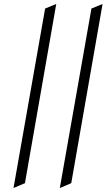

<svg xmlns="http://www.w3.org/2000/svg" viewBox="-20 -742 536 966"><path d="M48 204 207 -699 263 -722 105.5 179.5ZM281 204 440 -699 496 -722 338.5 179.5Z"/></svg>

Font: Overpass ExtraLight
Style: Italic
Weight: 250
Italic angle: -10°
Designer: Delve Withrington, Dave Bailey, Thomas Jockin
Foundry: Delve Fonts LLC
Version: Version 4.000